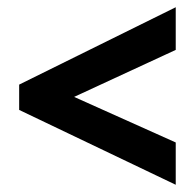

<svg xmlns="http://www.w3.org/2000/svg" viewBox="-20 -625 543 531"><path d="M466 -114V-231L185 -357L466 -487V-605L33 -391V-321Z"/></svg>

Font: Noto Sans Myanmar Condensed
Style: Bold
Weight: 700
Width: 3
Designer: Monotype Design Team
Foundry: Monotype Imaging Inc.
Version: Version 2.107